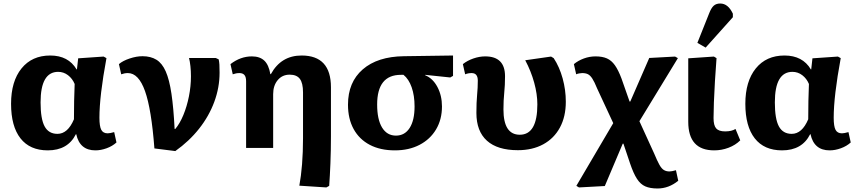

<svg xmlns="http://www.w3.org/2000/svg" viewBox="-20 -842 4883 1093"><path d="M252 14Q150 14 96.5 -54.5Q43 -123 43 -251Q43 -379 102.5 -452.5Q162 -526 266 -526Q369 -526 416 -447H418L425 -510L570 -520L586 -511Q546 -295 546 -172Q546 -123 556.5 -103Q567 -83 593 -83Q606 -83 630 -90L643 -31Q620 -10 587 2Q554 14 523 14Q434 14 414 -78H412Q366 14 252 14ZM307 -80Q366 -80 401 -163Q401 -213 402 -267.5Q403 -322 405 -364Q392 -395 367 -414Q342 -433 311 -433Q211 -433 211 -259Q211 -165 234 -122.5Q257 -80 307 -80Z M978 18 859 3Q842 -221 805.5 -323.5Q769 -426 708 -426Q689 -426 670 -419L657 -477Q679 -496 718 -509Q757 -522 791 -522Q838 -522 870.5 -502Q903 -482 923.5 -435.5Q944 -389 956 -308.5Q968 -228 974 -108H978Q1004 -139 1024 -187.5Q1044 -236 1055.5 -293.5Q1067 -351 1067 -408Q1067 -438 1064 -465.5Q1061 -493 1056 -512H1208L1225 -504Q1228 -490 1229 -474Q1230 -458 1230 -428Q1230 -344 1200 -262.5Q1170 -181 1113.5 -109.5Q1057 -38 978 18Z M1838 225 1684 215Q1694 162 1699.5 93Q1705 24 1705 -55V-316Q1705 -369 1687 -393Q1669 -417 1629 -417Q1587 -417 1561 -386Q1535 -355 1535 -306V0H1381V-379Q1381 -404 1371.5 -415Q1362 -426 1343 -426Q1324 -426 1305 -419L1292 -477Q1349 -521 1414 -521Q1459 -521 1484.5 -497Q1510 -473 1519 -420H1522Q1580 -526 1697 -526Q1864 -526 1864 -345V-65Q1864 13 1861 87.5Q1858 162 1854 216Z M2228 14Q2145 14 2085 -17.5Q2025 -49 1993 -107.5Q1961 -166 1961 -246Q1961 -374 2045 -447Q2129 -520 2279 -522L2559 -526V-410L2543 -401L2400 -416V-414Q2444 -396 2470 -347Q2496 -298 2496 -236Q2496 -162 2462.5 -105.5Q2429 -49 2368.5 -17.5Q2308 14 2228 14ZM2234 -70Q2284 -70 2312 -113.5Q2340 -157 2340 -236Q2340 -298 2323.5 -345Q2307 -392 2277 -416H2262Q2127 -416 2127 -247Q2127 -162 2155 -116Q2183 -70 2234 -70Z M2928 13Q2812 13 2752 -41Q2692 -95 2692 -199Q2692 -260 2696 -301.5Q2700 -343 2700 -383Q2700 -426 2665 -426Q2645 -426 2628 -419L2615 -477Q2640 -497 2674.5 -509Q2709 -521 2742 -521Q2855 -521 2855 -408Q2855 -357 2850.5 -314Q2846 -271 2846 -219Q2846 -75 2939 -75Q3039 -75 3039 -248Q3039 -306 3021 -371.5Q3003 -437 2970 -499L3117 -520L3132 -511Q3165 -461 3183 -395.5Q3201 -330 3201 -263Q3201 -178 3167.5 -116Q3134 -54 3072.5 -20.5Q3011 13 2928 13Z M3723 231Q3681 231 3653.5 219Q3626 207 3606 176Q3586 145 3567 89L3529 -24H3525L3423 217L3276 225L3261 216L3471 -141L3379 -339Q3364 -376 3352 -394.5Q3340 -413 3327 -419.5Q3314 -426 3294 -426Q3287 -426 3276.5 -424Q3266 -422 3260 -419L3247 -477Q3271 -497 3303.5 -509Q3336 -521 3370 -521Q3409 -521 3435 -509.5Q3461 -498 3480.5 -470.5Q3500 -443 3518 -395L3564 -264H3568L3676 -512L3823 -520L3839 -511L3620 -152L3704 32Q3721 73 3733.5 95.5Q3746 118 3759.5 126Q3773 134 3791 134Q3804 134 3828 127L3841 187Q3787 231 3723 231Z M4046 14Q3898 14 3898 -149Q3898 -173 3898 -210.5Q3898 -248 3898 -291.5Q3898 -335 3898 -378Q3898 -421 3898 -456Q3898 -491 3898 -510L4044 -520L4059 -511Q4054 -446 4050 -380.5Q4046 -315 4044 -259.5Q4042 -204 4042 -170Q4042 -128 4057 -111Q4072 -94 4108 -94Q4146 -94 4167 -108L4194 -43Q4167 -16 4127.5 -1Q4088 14 4046 14ZM3997 -571 3950 -598 4017 -766Q4029 -797 4043 -809.5Q4057 -822 4080 -822Q4125 -822 4152 -764V-744Z M4432 14Q4330 14 4276.5 -54.5Q4223 -123 4223 -251Q4223 -379 4282.5 -452.5Q4342 -526 4446 -526Q4549 -526 4596 -447H4598L4605 -510L4750 -520L4766 -511Q4726 -295 4726 -172Q4726 -123 4736.5 -103Q4747 -83 4773 -83Q4786 -83 4810 -90L4823 -31Q4800 -10 4767 2Q4734 14 4703 14Q4614 14 4594 -78H4592Q4546 14 4432 14ZM4487 -80Q4546 -80 4581 -163Q4581 -213 4582 -267.5Q4583 -322 4585 -364Q4572 -395 4547 -414Q4522 -433 4491 -433Q4391 -433 4391 -259Q4391 -165 4414 -122.5Q4437 -80 4487 -80Z"/></svg>

Font: Literata
Style: Bold
Weight: 700
Designer: Latin by Veronika Burian and Jose Scaglione. Greek by Irene Vlachou. Cyrillic by Vera Evstafieva.
Foundry: TypeTogether
Version: Version 3.103; ttfautohint (v1.8.4.7-5d5b);gftools[0.9.29]